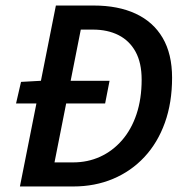

<svg xmlns="http://www.w3.org/2000/svg" viewBox="-20 -674 668 694"><path d="M38 -300 56 -378 128 -382H376L360 -300ZM52 0 182 -654H319Q407 -654 470.5 -624.5Q534 -595 568 -537Q602 -479 602 -393Q602 -303 576 -230.5Q550 -158 502 -106.5Q454 -55 388.5 -27.5Q323 0 245 0ZM177 -87H244Q297 -87 342 -107.5Q387 -128 421 -167Q455 -206 473.5 -261.5Q492 -317 492 -386Q492 -447 470 -487Q448 -527 408.5 -547Q369 -567 316 -567H272Z"/></svg>

Font: Source Sans 3 ExtraLight SemiBold
Style: Italic
Weight: 600
Italic angle: -11°
Version: Version 3.052;hotconv 1.1.0;makeotfexe 2.6.0